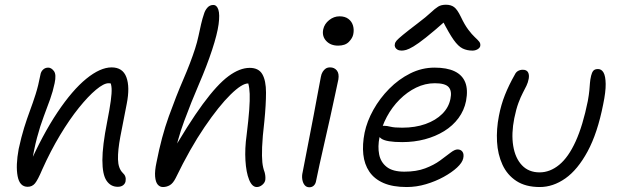

<svg xmlns="http://www.w3.org/2000/svg" viewBox="-20 -781 2616 812"><path d="M478 9Q448 9 430.5 -17Q413 -43 413 -103.5Q413 -164 433 -265Q444 -321 448.5 -354.5Q453 -388 452 -406.5Q451 -425 445 -436Q439 -447 429 -459Q448 -461 459.5 -454.5Q471 -448 475.5 -433.5Q480 -419 476 -396Q469 -416 461 -422.5Q453 -429 439 -429Q419 -429 386 -401.5Q353 -374 313.5 -325Q274 -276 234 -209.5Q194 -143 159 -65Q140 -20 128 -5.5Q116 9 97 9Q63 9 54.5 -36Q46 -81 59 -151Q70 -202 82 -240.5Q94 -279 106.5 -312.5Q119 -346 130.5 -382Q142 -418 151 -465Q153 -478 162 -486.5Q171 -495 184 -495Q197 -495 208 -480.5Q219 -466 211 -429Q204 -395 192 -361.5Q180 -328 165 -288.5Q150 -249 136.5 -198.5Q123 -148 113 -81L99 -74Q160 -212 223 -306Q286 -400 345 -448Q404 -496 452 -496Q499 -496 514.5 -454.5Q530 -413 516 -342Q500 -262 489 -203.5Q478 -145 479 -107Q480 -69 499 -50Q507 -43 510 -34Q513 -25 511 -14Q509 -4 500.5 2.5Q492 9 478 9Z M669 10Q656 10 647 -0.5Q638 -11 636 -34.5Q634 -58 642 -95Q663 -203 694 -289Q725 -375 755.5 -445.5Q786 -516 805 -575Q814 -603 819.5 -629Q825 -655 830.5 -679Q836 -703 843 -723Q847 -737 857 -748.5Q867 -760 882 -760Q897 -760 903.5 -740Q910 -720 904.5 -678.5Q899 -637 877 -570Q855 -503 822 -426.5Q789 -350 759 -269Q729 -188 714 -106L693 -112Q776 -257 837.5 -340.5Q899 -424 946.5 -459Q994 -494 1036 -494Q1074 -494 1089.5 -467Q1105 -440 1105 -389.5Q1105 -339 1098 -268Q1090 -200 1088.5 -159Q1087 -118 1089.5 -94.5Q1092 -71 1099 -53Q1101 -46 1102 -37.5Q1103 -29 1102 -20Q1100 -8 1089 1Q1078 10 1066 10Q1046 10 1033.5 -21Q1021 -52 1018 -102.5Q1015 -153 1023 -210Q1031 -275 1034 -316.5Q1037 -358 1036 -384Q1035 -410 1030 -428Q1004 -429 955 -381Q906 -333 845 -243.5Q784 -154 723 -28Q712 -6 698.5 2Q685 10 669 10Z M1288 11Q1276 11 1268.5 2Q1261 -7 1258.5 -22Q1256 -37 1260 -53Q1276 -137 1287.5 -195Q1299 -253 1307 -296Q1315 -339 1322 -376.5Q1329 -414 1337 -456Q1339 -468 1344.5 -477Q1350 -486 1357.5 -491Q1365 -496 1376 -496Q1394 -496 1404.5 -483Q1415 -470 1411 -445Q1406 -422 1397 -379.5Q1388 -337 1376.5 -285Q1365 -233 1353 -181Q1341 -129 1331.5 -85.5Q1322 -42 1317 -17Q1315 -4 1307.5 3.5Q1300 11 1288 11ZM1410 -588Q1378 -588 1359.5 -608Q1341 -628 1347 -657Q1352 -680 1372 -696Q1392 -712 1416 -712Q1439 -712 1453.5 -701Q1468 -690 1473 -672.5Q1478 -655 1474 -636Q1471 -620 1455.5 -604Q1440 -588 1410 -588Z M1700 10Q1641 10 1602 -7Q1563 -24 1542 -55Q1521 -86 1516.5 -128Q1512 -170 1522 -220Q1532 -268 1559 -316.5Q1586 -365 1626 -405.5Q1666 -446 1715 -470.5Q1764 -495 1818 -495Q1870 -495 1902.5 -479.5Q1935 -464 1947.5 -433Q1960 -402 1951 -354Q1943 -314 1919 -281.5Q1895 -249 1858.5 -226.5Q1822 -204 1777 -192Q1732 -180 1681 -180Q1614 -180 1593 -194.5Q1572 -209 1575 -227Q1577 -238 1584 -243.5Q1591 -249 1605 -249Q1616 -249 1632 -245Q1648 -241 1681 -241Q1736 -241 1779.5 -256.5Q1823 -272 1850.5 -299.5Q1878 -327 1885 -363Q1892 -396 1877.5 -412.5Q1863 -429 1819 -429Q1778 -429 1740 -410.5Q1702 -392 1670 -360Q1638 -328 1616 -287Q1594 -246 1585 -201Q1577 -161 1583.5 -128Q1590 -95 1615.5 -75Q1641 -55 1690 -55Q1741 -55 1778 -69Q1815 -83 1841 -102Q1867 -121 1885 -135Q1903 -149 1915 -149Q1929 -149 1936 -139Q1943 -129 1939 -111Q1935 -93 1913 -72.5Q1891 -52 1856.5 -33Q1822 -14 1781.5 -2Q1741 10 1700 10ZM1679 -567Q1668 -567 1661 -571Q1654 -575 1651 -581.5Q1648 -588 1650 -595Q1651 -602 1657.5 -609.5Q1664 -617 1684 -633.5Q1704 -650 1746 -682Q1783 -710 1801.5 -727.5Q1820 -745 1833 -753Q1846 -761 1866 -761Q1887 -761 1900.5 -751Q1914 -741 1929 -710Q1945 -676 1960.5 -655.5Q1976 -635 1988 -624Q2000 -613 2006.5 -605Q2013 -597 2011 -586Q2009 -578 1999.5 -572.5Q1990 -567 1978 -567Q1955 -567 1936.5 -576Q1918 -585 1898.5 -612.5Q1879 -640 1851 -695L1868 -696Q1815 -649 1781.5 -622.5Q1748 -596 1728.5 -584.5Q1709 -573 1698 -570Q1687 -567 1679 -567Z M2263 10Q2203 10 2164 -15.5Q2125 -41 2105 -84.5Q2085 -128 2082 -181.5Q2079 -235 2090 -291Q2099 -338 2115.5 -379.5Q2132 -421 2157 -465Q2162 -476 2171 -481Q2180 -486 2191 -486Q2207 -486 2213 -475.5Q2219 -465 2216 -448Q2213 -432 2206.5 -418.5Q2200 -405 2191 -388Q2182 -371 2172.5 -345.5Q2163 -320 2155 -281Q2142 -216 2150.5 -164Q2159 -112 2187.5 -82Q2216 -52 2262 -52Q2306 -52 2345 -84Q2384 -116 2414.5 -183Q2445 -250 2466 -354Q2471 -382 2472.5 -399Q2474 -416 2475 -430Q2476 -444 2480 -461Q2483 -474 2489 -481.5Q2495 -489 2509 -489Q2524 -489 2532.5 -474Q2541 -459 2541.5 -426Q2542 -393 2531 -340Q2507 -218 2465 -140.5Q2423 -63 2371 -26.5Q2319 10 2263 10Z"/></svg>

Font: Shantell Sans Light
Style: Italic
Weight: 300
Italic angle: -11°
Designer: Stephen Nixon, Anya Danilova, Shantell Martin
Foundry: Arrow Type
Version: Version 1.008;[ac192a2d6]